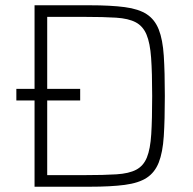

<svg xmlns="http://www.w3.org/2000/svg" viewBox="-20 -708 732 728"><path d="M111 0V-327H42V-371H111V-688H320Q400 -688 453 -681Q506 -674 536.5 -654Q567 -634 582 -596Q597 -558 601 -496.5Q605 -435 605 -344Q605 -253 601 -191.5Q597 -130 582 -92Q567 -54 536.5 -34Q506 -14 453 -7Q400 0 320 0ZM159 -44H301Q374 -44 421.5 -47Q469 -50 496.5 -64.5Q524 -79 537 -111Q550 -143 553.5 -199.5Q557 -256 557 -344Q557 -432 553 -488.5Q549 -545 535.5 -577Q522 -609 494.5 -623.5Q467 -638 420 -641Q373 -644 301 -644H159V-371H284V-327H159Z"/></svg>

Font: Saira ExtraLight
Style: Regular
Weight: 200
Designer: Hector Gatti with collaboration of the Omnibus-Type team
Foundry: Omnibus-Type
Version: Version 1.100; ttfautohint (v1.8.3)